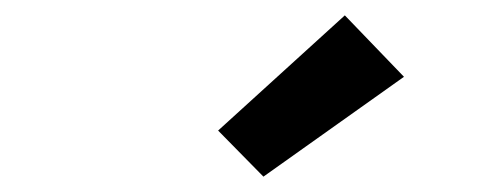

<svg xmlns="http://www.w3.org/2000/svg" viewBox="-20 -810 640 250"><path d="M323 -580 264 -640 429 -790 506 -710Z"/></svg>

Font: Iosevka Curly XBdExObl
Style: Regular
Weight: 800
Width: 7
Italic angle: -9°
Monospace: yes
Designer: Belleve Invis
Foundry: Belleve Invis
Version: Version 11.1.0; ttfautohint (v1.8.3)